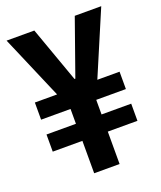

<svg xmlns="http://www.w3.org/2000/svg" viewBox="-129 -769 714 852"><g transform="rotate(-20 228.0 -343.0)"><path d="M168 0V-153H28V-234H167V-304H28V-385H133L4 -686H135L229 -423H233L326 -686H451L323 -385H428V-303H288V-234H428V-153H288V0Z"/></g></svg>

Font: AXENEO7
Style: Regular
Weight: 400
Designer: Hector Gatti, Simon Guibord
Foundry: Omnibus-Type, Jean-Christophe Thérien
Version: Version 1.000